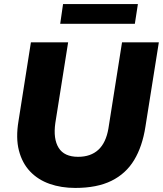

<svg xmlns="http://www.w3.org/2000/svg" viewBox="-20 -913 801 944"><path d="M350 11Q281 11 224 -9Q167 -29 128 -70Q89 -111 73 -173Q57 -235 71 -318L132 -705H315L252 -308Q241 -230 268.5 -186Q296 -142 364 -142Q426 -142 463.5 -176.5Q501 -211 513 -281L580 -705H761L695 -290Q680 -193 639.5 -126Q599 -59 528 -24Q457 11 350 11ZM276 -796 290 -893H658L643 -796Z"/></svg>

Font: Nunito Sans 12pt Black
Style: Italic
Weight: 900
Italic angle: -9°
Designer: Vernon Adams
Foundry: Vernon Adams
Version: Version 3.101;gftools[0.9.27]